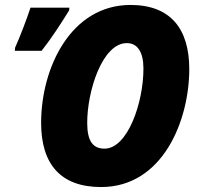

<svg xmlns="http://www.w3.org/2000/svg" viewBox="-20 -745 800 775"><path d="M388 10C638 10 744 -260 744 -466C744 -629 668 -725 507 -725C267 -725 146 -473 146 -249C146 -82 225 10 388 10ZM40 -540H148C189 -592 228 -653 259 -703L260 -714H103C91 -676 58 -589 41 -553ZM402 -145C356 -145 332 -174 332 -249C332 -378 393 -571 492 -571C535 -571 559 -535 559 -468C559 -330 495 -145 402 -145Z"/></svg>

Font: Noto Sans UI SemiCondensed Black
Style: Italic
Weight: 900
Width: 4
Italic angle: -372°
Designer: Monotype Design Team
Foundry: Monotype Imaging Inc.
Version: Version 1.901